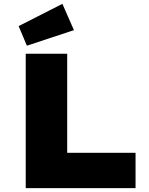

<svg xmlns="http://www.w3.org/2000/svg" viewBox="-20 -980 776 1000"><path d="M114 0V-700H330V-184H686V0ZM120 -742 77 -844 305 -960 365 -823Z"/></svg>

Font: Lexend Exa Black
Style: Regular
Weight: 900
Designer: Bonnie Shaver-Troup, Thomas Jockin
Foundry: Lexend
Version: Version 1.007